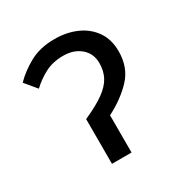

<svg xmlns="http://www.w3.org/2000/svg" viewBox="-123 -599 673 699"><g transform="rotate(-30 213.5 -249.0)"><path d="M151.9 0V-188Q205.5 -211.8 237 -234.3Q268.4 -256.8 282.1 -282.3Q295.7 -307.7 295.7 -340.5Q295.7 -380.8 267.3 -405.2Q238.9 -429.6 194.1 -429.6Q150.5 -429.6 117.5 -412.3Q84.6 -394.9 58.2 -370L18.1 -418.2Q48.4 -449.6 92.4 -473.9Q136.4 -498.1 197.8 -498.1Q247.1 -498.1 288.1 -480.4Q329.1 -462.7 353.5 -427.9Q378 -393.2 378 -343Q378 -275.9 338 -232.6Q298 -189.3 234.2 -156.5V0Z"/></g></svg>

Font: SourceSans3VF
Style: Regular
Weight: 200
Designer: Paul D. Hunt
Foundry: Adobe
Version: Version 3.052;hotconv 1.1.0;makeotfexe 2.6.0